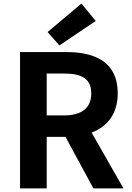

<svg xmlns="http://www.w3.org/2000/svg" viewBox="-20 -1053 740 1073"><path d="M515 -936 435 -1033 246 -874 312 -799ZM670 0 492 -312C580 -346 638 -417 638 -531C638 -706 512 -762 352 -762H92V0H241V-288H346L502 0ZM241 -642H338C436 -642 490 -614 490 -531C490 -449 436 -408 338 -408H241Z"/></svg>

Font: Kawkab Mono
Style: Bold
Weight: 700
Monospace: yes
Designer: Abdullah Arif
Foundry: Abdullah Arif
Version: Version 1.000;PS 000.500;hotconv 1.0.88;makeotf.lib2.5.64775